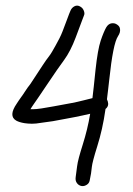

<svg xmlns="http://www.w3.org/2000/svg" viewBox="-20 -634 466 675"><path d="M391 -548C385 -552 379 -553 372 -552C365 -551 358 -546 353 -537C348 -528 341 -512 334 -491C327 -470 321 -436 316 -390C311 -344 308 -310 305 -289C300 -288 289 -285 273 -281C257 -277 244 -274 233 -272C222 -270 200 -266 168 -260C136 -254 111 -250 96 -250H87C90 -255 93 -260 98 -267C103 -274 119 -297 145 -336C171 -375 192 -405 206 -424C220 -443 234 -470 246 -502C258 -534 266 -556 270 -566L275 -579C278 -585 277 -591 274 -598C271 -605 266 -609 260 -612C254 -615 248 -615 242 -612C236 -609 231 -604 228 -597L223 -585C220 -576 217 -569 214 -561C211 -553 206 -540 200 -524C194 -508 185 -491 176 -475C167 -459 160 -446 153 -437C146 -428 138 -417 129 -403L87 -339C80 -330 74 -322 69 -314C64 -306 59 -299 54 -292C49 -285 44 -278 39 -270C19 -241 18 -221 37 -210C44 -206 54 -203 66 -201C73 -200 82 -199 92 -199C102 -199 112 -200 123 -202C134 -204 148 -205 166 -208C184 -211 198 -214 209 -216C220 -218 231 -220 241 -222C251 -224 260 -226 270 -228C280 -230 288 -232 297 -234C291 -197 282 -161 271 -126C260 -91 253 -66 251 -49C249 -32 247 -19 246 -11C245 -3 246 3 250 9C254 15 260 19 267 20C274 21 280 19 286 15C292 11 295 5 296 -3L300 -24C301 -30 302 -38 303 -48C304 -58 310 -82 322 -120C334 -158 344 -201 351 -251C360 -258 362 -267 359 -277C358 -280 357 -283 356 -285C359 -306 361 -329 364 -353C373 -438 383 -489 395 -507C401 -516 403 -524 402 -532C401 -540 397 -544 391 -548Z"/></svg>

Font: AppleStorm
Style: Rg
Weight: 400
Foundry: Cannot Into Space Fonts
Version: Version 1.01